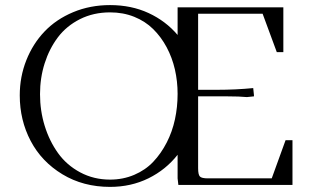

<svg xmlns="http://www.w3.org/2000/svg" viewBox="-20 -731 1231 759"><path d="M58.1 -354Q58.1 -427.2 84 -492.7Q109.9 -558.1 156 -606.4Q202.1 -654.8 269.3 -682.9Q336.4 -710.9 415 -710.9Q499.5 -710.9 567.4 -679.4Q635.3 -647.9 682.1 -592.8V-702.1H1100.1V-524.9H1074.2L1018.1 -676.8H763.2V-376H837.9Q911.1 -376 981 -382.8L983.9 -355V-350.1L956.1 -347.2Q926.3 -350.1 878.9 -350.1H763.2V-65.9Q763.2 -40.5 770.3 -33.2Q777.3 -25.9 801.8 -25.9H1054.2L1108.9 -176.8H1136.2V0H685.1L682.1 -25.9V-119.1Q635.7 -60.1 566.9 -26.1Q498 7.8 415 7.8Q309.1 7.8 226.8 -42Q144.5 -91.8 101.3 -173.8Q58.1 -255.9 58.1 -354ZM138.2 -358.9Q138.2 -293.5 156.7 -233.4Q175.3 -173.3 209.5 -125.7Q243.7 -78.1 297.1 -49.6Q350.6 -21 415 -21Q466.3 -21 510.5 -39.8Q554.7 -58.6 585.7 -91.3Q616.7 -124 638.9 -167.2Q661.1 -210.4 671.6 -259.3Q682.1 -308.1 682.1 -359.9Q682.1 -409.7 671.4 -456.5Q660.6 -503.4 638.7 -544.4Q616.7 -585.4 585.4 -616.2Q554.2 -647 510.5 -664.6Q466.8 -682.1 415 -682.1Q349.6 -682.1 296.1 -655.3Q242.7 -628.4 208.7 -583.3Q174.8 -538.1 156.5 -480.5Q138.2 -422.9 138.2 -358.9Z"/></svg>

Font: Dihjauti
Style: Regular
Weight: 400
Designer: T. Christopher White
Version: Version 3.0.0